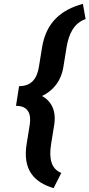

<svg xmlns="http://www.w3.org/2000/svg" viewBox="-20 -800 464 996"><path d="M63 -251C124 -251 144 -212 134 -151L118 -52C97 81 157 146 258 176L298 97C246 77 233 23 245 -52L261 -151C273 -225 247 -275 198 -302C256 -330 297 -379 309 -454L325 -553C337 -628 366 -681 424 -701L410 -780C299 -750 219 -685 198 -553L182 -454C172 -391 142 -353 79 -353Z"/></svg>

Font: Asimov Pro
Style: BdObl
Weight: 700
Designer: Google
Version: Version 2.000980; 2014